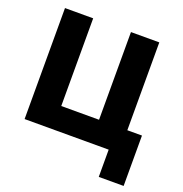

<svg xmlns="http://www.w3.org/2000/svg" viewBox="-152 -839 1093 1146"><g transform="rotate(20 394.5 -266.0)"><path d="M600 173V0H66V-705H245V-148H485V-705H665V-147H758V173Z"/></g></svg>

Font: Nunito Sans 10pt SemiCondensed Black
Style: Regular
Weight: 900
Width: 4
Designer: Vernon Adams
Foundry: Vernon Adams
Version: Version 3.101;gftools[0.9.27]